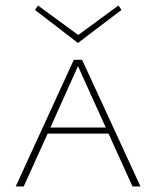

<svg xmlns="http://www.w3.org/2000/svg" viewBox="-20 -677 567 697"><path d="M263 -521 107 -641 118 -657 264 -550 410 -657 421 -641ZM374 -192H153L66 0H37L248 -460H278L490 0H461ZM364 -214 263 -437 163 -214Z"/></svg>

Font: Ysabeau SC Extralight
Style: Regular
Weight: 200
Designer: Christian Thalmann (Catharsis Fonts)
Version: Version 0.003